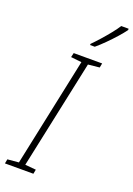

<svg xmlns="http://www.w3.org/2000/svg" viewBox="-176 -1013 748 1078"><g transform="rotate(20 198.0 -474.0)"><path d="M2 0 7 -26 74 -32 211 -681 147 -688 153 -714H323L318 -688L250 -681L112 -32L177 -26L172 0ZM224 -788V-795Q244 -815 268.5 -842.5Q293 -870 315.5 -898Q338 -926 352 -948H396V-940Q380 -918 356 -891Q332 -864 304.5 -836.5Q277 -809 252 -788Z"/></g></svg>

Font: Noto Sans Disp ExtLt
Style: Italic
Weight: 200
Italic angle: -12°
Designer: Monotype Design Team
Foundry: Monotype Imaging Inc.
Version: Version 2.000;GOOG;noto-source:20170915:90ef993387c0